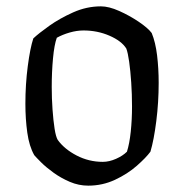

<svg xmlns="http://www.w3.org/2000/svg" viewBox="-20 -585 580 605"><path d="M258 0Q228 0 200 -12Q172 -24 148.5 -41Q125 -58 109.5 -73.5Q94 -89 88 -96Q72 -124 66 -167Q60 -210 60 -258Q60 -319 67.5 -376.5Q75 -434 85 -464Q102 -480 135 -503.5Q168 -527 210.5 -546Q253 -565 298 -565Q323 -565 355.5 -550.5Q388 -536 417 -516.5Q446 -497 458 -481Q470 -452 475 -410.5Q480 -369 480 -324Q480 -263 472.5 -203.5Q465 -144 454 -107Q440 -88 411 -62.5Q382 -37 342.5 -18.5Q303 0 258 0ZM304 -75Q324 -75 345.5 -84.5Q367 -94 380 -107Q388 -132 392 -170Q396 -208 396 -249Q396 -288 393.5 -325Q391 -362 387 -390.5Q383 -419 378 -432Q363 -456 325 -472.5Q287 -489 243 -489Q222 -489 199.5 -482.5Q177 -476 159 -466Q151 -444 147 -401Q143 -358 143 -311Q143 -275 145.5 -240Q148 -205 152 -179.5Q156 -154 162 -144Q183 -115 221.5 -95Q260 -75 304 -75Z"/></svg>

Font: Texturina 72pt Medium
Style: Regular
Weight: 500
Designer: Guillermo Torres Carreño
Foundry: Omnibus-Type
Version: Version 1.002; ttfautohint (v1.8.3)